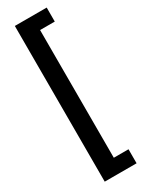

<svg xmlns="http://www.w3.org/2000/svg" viewBox="-287 -905 924 1211"><g transform="rotate(-30 174.5 -299.0)"><path d="M309 268H77V-866H309V-764H202V166H309Z"/></g></svg>

Font: Noto Sans Telugu UI SemiCondensed
Style: Bold
Weight: 700
Width: 4
Designer: Jelle Bosma - Monotype Design Team
Foundry: Monotype Imaging Inc.
Version: Version 2.005; ttfautohint (v1.8.4.7-5d5b)